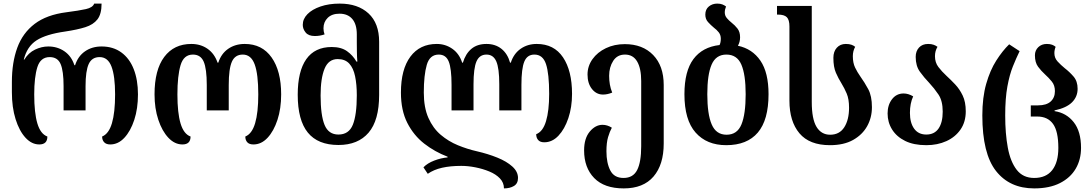

<svg xmlns="http://www.w3.org/2000/svg" viewBox="-20 -793 6064 1066"><path d="M198 9Q156 9 121.5 -28.5Q87 -66 66.5 -131.5Q46 -197 46 -281V-338Q46 -446 76 -528Q106 -610 172.5 -660.5Q239 -711 349 -725Q419 -734 457 -742.5Q495 -751 503 -773H544Q544 -715 521 -685.5Q498 -656 453.5 -642Q409 -628 342 -618Q236 -603 183 -569Q130 -535 112 -462H115Q138 -500 174.5 -517.5Q211 -535 248 -535Q299 -535 338 -508Q377 -481 393 -431H397Q413 -481 452 -508Q491 -535 544 -535Q608 -535 653.5 -502Q699 -469 722.5 -409Q746 -349 746 -269Q746 -190 725.5 -127.5Q705 -65 670.5 -28Q636 9 592 9Q570 9 558.5 -3Q547 -15 547 -35Q584 -50 601.5 -109Q619 -168 619 -269Q619 -371 599 -423.5Q579 -476 533 -476Q490 -476 472.5 -437.5Q455 -399 455 -315V-180H333V-315Q333 -399 316.5 -437.5Q300 -476 256 -476Q205 -476 187.5 -420.5Q170 -365 170 -269Q170 -166 187.5 -107.5Q205 -49 243 -35Q243 9 198 9Z M993 9Q950 9 915 -28Q880 -65 859 -128Q838 -191 838 -269Q838 -405 892 -477Q946 -549 1042 -549Q1094 -549 1132.5 -522Q1171 -495 1188 -445H1192Q1208 -495 1247 -522Q1286 -549 1339 -549Q1435 -549 1488 -474Q1541 -399 1541 -269Q1541 -190 1520.5 -127.5Q1500 -65 1465.5 -28Q1431 9 1387 9Q1364 9 1353 -3Q1342 -15 1342 -35Q1379 -50 1396.5 -109Q1414 -168 1414 -269Q1414 -381 1394 -435.5Q1374 -490 1328 -490Q1285 -490 1267.5 -450.5Q1250 -411 1250 -321V-180H1128V-321Q1128 -411 1111 -450.5Q1094 -490 1051 -490Q1000 -490 982.5 -431Q965 -372 965 -269Q965 -166 982.5 -107.5Q1000 -49 1038 -35Q1038 9 993 9Z M1859 12Q1745 12 1689 -57Q1633 -126 1633 -267Q1633 -397 1680.5 -464.5Q1728 -532 1822 -532Q1874 -532 1906.5 -509Q1939 -486 1959 -451H1964Q1962 -475 1961.5 -505Q1961 -535 1961 -558V-602Q1961 -658 1936 -687.5Q1911 -717 1865 -717Q1823 -717 1799.5 -694Q1776 -671 1776 -636Q1776 -618 1782 -602Q1756 -593 1728 -593Q1693 -593 1677 -612.5Q1661 -632 1661 -655Q1661 -688 1687 -714.5Q1713 -741 1759.5 -757Q1806 -773 1866 -773Q1967 -773 2026 -718.5Q2085 -664 2085 -561V-266Q2085 -125 2026.5 -56.5Q1968 12 1859 12ZM1859 -46Q1917 -46 1939 -100.5Q1961 -155 1961 -264Q1961 -324 1951.5 -369.5Q1942 -415 1919 -440Q1896 -465 1855 -465Q1804 -465 1782 -411.5Q1760 -358 1760 -263Q1760 -153 1782 -99.5Q1804 -46 1859 -46Z M2960 -549Q3056 -549 3106 -474.5Q3156 -400 3156 -272Q3156 -198 3135.5 -137Q3115 -76 3080.5 -39.5Q3046 -3 3002 -3Q2979 -3 2968 -15.5Q2957 -28 2957 -48Q2994 -62 3011.5 -120Q3029 -178 3029 -272Q3029 -384 3011.5 -437Q2994 -490 2947 -490Q2907 -490 2891 -451Q2875 -412 2875 -322V-180H2752V-325Q2752 -414 2735.5 -452Q2719 -490 2681 -490Q2642 -490 2625.5 -452Q2609 -414 2609 -325V-180H2487V-322Q2487 -412 2471.5 -451Q2456 -490 2416 -490Q2366 -490 2349.5 -433Q2333 -376 2333 -279Q2333 -196 2358.5 -138.5Q2384 -81 2427 -44.5Q2470 -8 2522.5 13.5Q2575 35 2628 47Q2689 61 2741 82Q2793 103 2824.5 131.5Q2856 160 2856 195Q2856 226 2833.5 239.5Q2811 253 2778 253Q2778 221 2755.5 197.5Q2733 174 2696.5 159Q2660 144 2619 136Q2578 128 2541 128Q2480 128 2434 138.5Q2388 149 2355 172L2331 136Q2353 113 2391 98.5Q2429 84 2465 81V77Q2394 50 2335.5 4.5Q2277 -41 2241.5 -110.5Q2206 -180 2206 -279Q2206 -408 2258.5 -478.5Q2311 -549 2405 -549Q2453 -549 2491.5 -522Q2530 -495 2546 -445H2550Q2565 -495 2597.5 -522Q2630 -549 2681 -549Q2730 -549 2764 -522Q2798 -495 2812 -445H2816Q2832 -495 2870.5 -522Q2909 -549 2960 -549Z M3443 253Q3335 253 3279 195.5Q3223 138 3223 42Q3223 -25 3254.5 -62.5Q3286 -100 3325 -100Q3352 -100 3377 -84Q3365 -62 3356 -31.5Q3347 -1 3347 47Q3347 112 3368.5 153.5Q3390 195 3442 195Q3495 195 3517.5 151Q3540 107 3540 19V-343Q3540 -413 3517.5 -451.5Q3495 -490 3450 -490Q3407 -490 3384.5 -455Q3362 -420 3362 -372Q3362 -347 3366 -324Q3370 -301 3379 -279Q3353 -268 3328 -268Q3291 -268 3266.5 -299Q3242 -330 3242 -379Q3242 -426 3269.5 -464.5Q3297 -503 3344 -525.5Q3391 -548 3449 -548Q3548 -548 3606.5 -487.5Q3665 -427 3665 -321V4Q3665 121 3608.5 187Q3552 253 3443 253Z M4077 -539Q4157 -522 4202 -456Q4247 -390 4247 -270Q4247 -127 4187.5 -57Q4128 13 4012 13Q3904 13 3842 -57Q3780 -127 3780 -270Q3780 -398 3830 -465Q3880 -532 3975 -543Q3982 -557 3982 -578Q3982 -599 3970.5 -613.5Q3959 -628 3944 -639Q3926 -654 3911 -670.5Q3896 -687 3896 -712Q3896 -741 3915.5 -757Q3935 -773 3962 -773Q3979 -773 3990.5 -768.5Q4002 -764 4011 -757Q4004 -740 4004 -724Q4004 -706 4015.5 -692.5Q4027 -679 4042 -667Q4060 -653 4074.5 -634.5Q4089 -616 4089 -586Q4089 -560 4077 -539ZM4014 -45Q4073 -45 4096.5 -102Q4120 -159 4120 -270Q4120 -379 4096 -434.5Q4072 -490 4013 -490Q3955 -490 3931 -434.5Q3907 -379 3907 -270Q3907 -159 3931.5 -102Q3956 -45 4014 -45Z M4588 13Q4474 13 4418.5 -53Q4363 -119 4363 -234V-646Q4363 -683 4348.5 -697.5Q4334 -712 4299 -712H4294V-760H4487V-227Q4487 -132 4513.5 -88.5Q4540 -45 4589 -45Q4641 -45 4667.5 -86.5Q4694 -128 4694 -195Q4694 -243 4681 -273.5Q4668 -304 4652 -330Q4635 -357 4621 -389Q4607 -421 4607 -472Q4607 -507 4626 -528Q4645 -549 4676 -549Q4695 -549 4707.5 -544.5Q4720 -540 4728 -533Q4715 -510 4715 -481Q4715 -444 4727.5 -418Q4740 -392 4757 -368Q4780 -336 4800.5 -298Q4821 -260 4821 -198Q4821 -140 4794.5 -92.5Q4768 -45 4716.5 -16Q4665 13 4588 13Z M5123 13Q5053 13 5005.5 -10.5Q4958 -34 4933 -74Q4908 -114 4908 -163Q4908 -210 4932.5 -242Q4957 -274 4997 -274Q5023 -274 5050 -258Q5032 -219 5032 -166Q5032 -111 5055.5 -78.5Q5079 -46 5123 -46Q5168 -46 5191 -79.5Q5214 -113 5214 -173Q5214 -233 5190.5 -268Q5167 -303 5139 -333Q5111 -362 5087.5 -394.5Q5064 -427 5064 -477Q5064 -509 5082.5 -529Q5101 -549 5133 -549Q5151 -549 5163.5 -544.5Q5176 -540 5185 -533Q5171 -510 5171 -481Q5171 -446 5190 -421Q5209 -396 5235 -372Q5259 -350 5283.5 -324Q5308 -298 5325 -262.5Q5342 -227 5342 -175Q5342 -116 5313 -74Q5284 -32 5234.5 -9.5Q5185 13 5123 13Z M5722 253Q5586 253 5510 156.5Q5434 60 5434 -152Q5434 -252 5455.5 -327.5Q5477 -403 5511.5 -457Q5546 -511 5583 -547L5641 -509Q5622 -470 5603.5 -424Q5585 -378 5573 -312.5Q5561 -247 5561 -152Q5561 -51 5575.5 27Q5590 105 5625 150Q5660 195 5722 195Q5788 195 5822 151.5Q5856 108 5856 28Q5856 -64 5826.5 -105Q5797 -146 5739 -146H5703V-208H5743Q5790 -208 5813.5 -229.5Q5837 -251 5837 -287Q5837 -319 5820 -340Q5803 -361 5782 -380Q5761 -399 5743.5 -422.5Q5726 -446 5726 -486Q5726 -513 5744.5 -531Q5763 -549 5792 -549Q5810 -549 5821.5 -544.5Q5833 -540 5841 -533Q5834 -516 5834 -498Q5834 -471 5852 -451.5Q5870 -432 5892 -414Q5918 -394 5940.5 -368Q5963 -342 5963 -300Q5963 -256 5932 -225Q5901 -194 5835 -180V-176Q5901 -166 5941.5 -114.5Q5982 -63 5982 28Q5982 93 5952.5 143.5Q5923 194 5865 223.5Q5807 253 5722 253Z"/></svg>

Font: Noto Serif Georgian SemiCondensed SemiBold
Style: Regular
Weight: 600
Width: 4
Designer: Monotype Design Team, Akaki Razmadze
Foundry: Google LLC
Version: Version 2.003; ttfautohint (v1.8.4.7-5d5b)